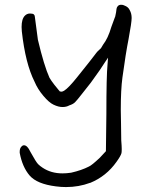

<svg xmlns="http://www.w3.org/2000/svg" viewBox="-20 -717 596 794"><path d="M494.1 -694.3Q510.7 -688.5 516.6 -674.8Q524.4 -661.1 524.4 -642.6Q524.4 -624 511.7 -555.7Q500 -497.1 486.3 -396.5Q479.5 -346.7 479.5 -262.7Q479.5 -239.3 480.5 -205.1Q481.4 -149.4 481.4 -136.7Q483.4 -112.3 483.4 -100.6Q483.4 -88.9 482.4 -84Q479.5 -72.3 461.9 -47.9Q419.9 11.7 353.5 39.1H352.5Q305.7 56.6 252.9 56.6Q232.4 56.6 210.9 53.7Q132.8 43.9 102.5 8.8Q72.3 -26.4 61.5 -85Q61.5 -87.9 61.5 -89.8Q61.5 -103.5 68.4 -110.4Q73.2 -116.2 79.1 -116.2Q85.9 -116.2 91.8 -110.4Q99.6 -102.5 106.4 -87.9Q128.9 -46.9 137.7 -38.1Q145.5 -30.3 156.2 -23.4Q191.4 0 238.3 0Q255.9 0 274.4 -2.9Q317.4 -12.7 347.7 -28.3Q359.4 -33.2 392.6 -64.5L418 -91.8L419.9 -245.1Q419.9 -404.3 424.8 -452.1Q425.8 -463.9 426.8 -478.5Q419.9 -468.8 411.1 -455.1Q402.3 -441.4 393.1 -427.7Q383.8 -414.1 374 -400.9Q364.3 -387.7 355.5 -375Q336.9 -350.6 319.3 -329.1Q298.8 -302.7 290.5 -294.4Q282.2 -286.1 266.6 -281.2Q254.9 -274.4 238.3 -274.4Q221.7 -274.4 201.2 -284.2Q182.6 -293 159.2 -320.8Q135.7 -348.6 123 -378.9Q85 -454.1 70.3 -586.9Q69.3 -596.7 69.3 -605.5Q69.3 -638.7 83 -652.3Q91.8 -661.1 104 -661.1Q116.2 -661.1 120.1 -657.2Q124 -653.3 124 -648.4Q127 -621.1 136.7 -552.7Q162.1 -445.3 184.6 -395.5Q191.4 -383.8 204.6 -366.7Q217.8 -349.6 221.7 -345.7Q226.6 -340.8 227.5 -338.9Q230.5 -337.9 234.4 -337.9Q238.3 -337.9 245.1 -341.8Q263.7 -353.5 298.8 -397.5Q358.4 -471.7 369.1 -486.3Q379.9 -501 384.8 -505.9L397.5 -517.6L406.2 -532.2Q426.8 -558.6 440.4 -605.5Q450.2 -633.8 455.1 -645.5Q455.1 -645.5 455.6 -646Q456.1 -646.5 456.5 -648.9Q457 -651.4 460 -666L461.9 -680.7Q462.9 -687.5 467.8 -692.4Q472.7 -697.3 481 -697.3Q489.3 -697.3 494.1 -694.3Z"/></svg>

Font: JasonHandwriting2
Style: SemiBold
Weight: 600
Version: Version 1.04.7